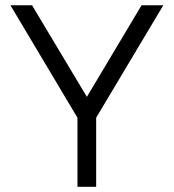

<svg xmlns="http://www.w3.org/2000/svg" viewBox="-20 -717 666 737"><path d="M277.3 0V-265.1L20 -696.8H103L313.5 -345.2L523.4 -696.8H606.9L349.1 -265.1V0Z"/></svg>

Font: Basically A Sans Serif
Style: Regular
Weight: 400
Designer: Hyung-Suk Kim
Foundry: Mental Design
Version: 1.000